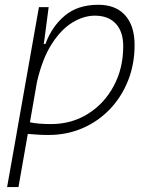

<svg xmlns="http://www.w3.org/2000/svg" viewBox="-20 -547 626 792"><path d="M56.2 224.6H9.3L49.3 -0.5Q48.8 -0.5 48.3 -0.5L49.3 -1.5L140.6 -517.6H180.7L162.1 -375.5L160.2 -365.7H167.5Q193.8 -437.5 247.3 -482.4Q300.8 -527.3 385.7 -527.3Q457 -527.3 496.1 -484.1Q535.2 -440.9 535.2 -361.3Q535.2 -282.2 508.3 -214.6Q481.4 -147 433.3 -96.7Q385.3 -46.4 320.6 -18.3Q255.9 9.8 179.7 9.8Q158.2 9.8 137.2 8.5Q116.2 7.3 94.7 5.4ZM103.5 -42.5Q137.7 -35.2 190.4 -35.2Q275.4 -35.2 342.8 -77.4Q410.2 -119.6 449.2 -192.4Q488.3 -265.1 488.3 -356.4Q488.3 -416.5 457.5 -449.5Q426.8 -482.4 371.1 -482.4Q325.2 -482.4 278.3 -453.9Q231.4 -425.3 192.9 -364.7Q154.3 -304.2 132.3 -208Z"/></svg>

Font: Cascadia Code ExtraLight
Style: Italic
Weight: 200
Italic angle: -10°
Monospace: yes
Designer: Aaron Bell
Foundry: Saja Typeworks
Version: Version 2404.023; ttfautohint (v1.8.4)